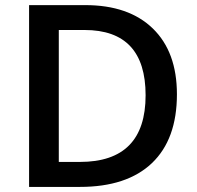

<svg xmlns="http://www.w3.org/2000/svg" viewBox="-20 -734 774 754"><path d="M674.8 -363.8Q674.8 -187 576.7 -93.5Q478.5 0 293.9 0H94.2V-713.9H314.9Q485.4 -713.9 580.1 -622.1Q674.8 -530.3 674.8 -363.8ZM551.8 -359.9Q551.8 -616.2 312 -616.2H210.9V-98.1H293.9Q551.8 -98.1 551.8 -359.9Z"/></svg>

Font: TypoPRO Open Sans
Style: Regular
Weight: 600
Foundry: Ascender Corporation
Version: Version 1.10